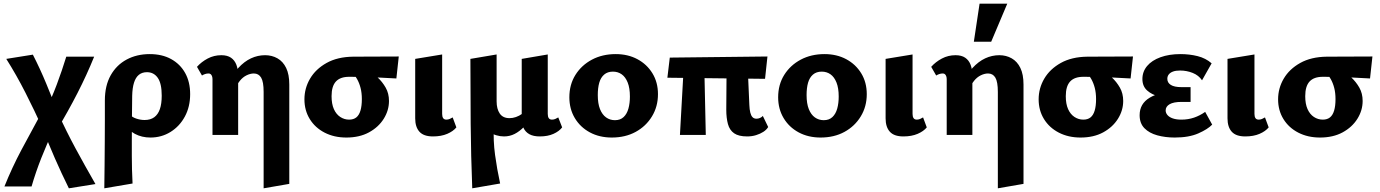

<svg xmlns="http://www.w3.org/2000/svg" viewBox="-20 -731 7473 1040"><path d="M353 289Q313 208 277.5 127Q242 46 211 -35Q167 -132 118 -228.5Q69 -325 14 -412L158 -435Q197 -359 230.5 -278Q264 -197 293 -121Q340 -18 389.5 73.5Q439 165 497 266ZM4 279Q45 177 96 81Q147 -15 203 -117L269 -27Q233 51 203.5 125.5Q174 200 151 279ZM290 -30 222 -122Q259 -197 287.5 -273Q316 -349 339 -424H490Q450 -325 399.5 -226.5Q349 -128 290 -30Z M545 289Q546 226 546.5 163Q547 100 547.5 38.5Q548 -23 548 -80Q548 -137 548 -187Q548 -267 579.5 -323Q611 -379 666 -408.5Q721 -438 791 -438Q858 -438 907 -411Q956 -384 983 -335.5Q1010 -287 1010 -221Q1010 -153 981.5 -100Q953 -47 904 -16.5Q855 14 795 14Q748 14 710.5 -6Q673 -26 659 -61L684 -109Q698 -95 720 -88Q742 -81 763 -81Q795 -81 815.5 -96Q836 -111 846 -140Q856 -169 856 -213Q856 -279 834.5 -309.5Q813 -340 776 -340Q750 -340 732.5 -326Q715 -312 706 -283.5Q697 -255 696 -212Q695 -133 694.5 -73.5Q694 -14 694 31.5Q694 77 694 114.5Q694 152 695 187.5Q696 223 698 263Z M1408 289V-233Q1408 -288 1394.5 -310.5Q1381 -333 1355 -333Q1336 -333 1315.5 -323Q1295 -313 1279 -293Q1263 -273 1253 -244L1210 -269Q1238 -327 1270.5 -362.5Q1303 -398 1339.5 -415Q1376 -432 1416 -432Q1453 -432 1483 -415Q1513 -398 1530 -363Q1547 -328 1547 -273V265ZM1131 0V-302Q1131 -311 1128.5 -318Q1126 -325 1121.5 -329Q1117 -333 1110 -333Q1100 -333 1091 -330Q1082 -327 1074 -322L1047 -369Q1071 -396 1105 -414Q1139 -432 1179 -432Q1211 -432 1231 -418.5Q1251 -405 1260.5 -380Q1270 -355 1270 -318V0Z M1856 14Q1790 14 1738.5 -12.5Q1687 -39 1658 -86Q1629 -133 1629 -193Q1629 -253 1659.5 -305Q1690 -357 1749 -390Q1808 -423 1893 -424L2140 -425L2127 -306Q2064 -310 2002.5 -312.5Q1941 -315 1871 -315Q1823 -315 1799.5 -289.5Q1776 -264 1776 -210Q1776 -168 1788.5 -140Q1801 -112 1823 -97.5Q1845 -83 1871 -83Q1895 -83 1910 -95Q1925 -107 1932.5 -132Q1940 -157 1940 -194Q1940 -228 1933 -255Q1926 -282 1914 -303Q1902 -324 1886 -338L1969 -357Q1998 -337 2024.5 -312.5Q2051 -288 2069 -256.5Q2087 -225 2087 -184Q2087 -133 2058.5 -87.5Q2030 -42 1978.5 -14Q1927 14 1856 14Z M2325 8Q2275 8 2252 -17.5Q2229 -43 2229 -90V-412L2375 -436V-114Q2375 -99 2380.5 -91Q2386 -83 2398 -83Q2407 -83 2415.5 -86.5Q2424 -90 2432 -95L2452 -41Q2435 -20 2402.5 -6Q2370 8 2325 8Z M2538 289Q2531 114 2529.5 -61.5Q2528 -237 2528 -412L2670 -436V-182Q2670 -141 2687 -116Q2704 -91 2740 -91Q2757 -91 2774.5 -97Q2792 -103 2808 -114.5Q2824 -126 2835 -142L2866 -101Q2843 -69 2818.5 -44Q2794 -19 2767.5 -5.5Q2741 8 2710 8Q2689 8 2667.5 1.5Q2646 -5 2628 -19L2655 -48Q2651 30 2661.5 107.5Q2672 185 2689 263ZM2904 8Q2869 8 2847.5 -4Q2826 -16 2816 -37.5Q2806 -59 2806 -90V-412L2947 -436V-114Q2947 -99 2952.5 -91Q2958 -83 2970 -83Q2979 -83 2987.5 -86.5Q2996 -90 3004 -95L3025 -41Q3009 -20 2978 -6Q2947 8 2904 8Z M3294 14Q3227 14 3175 -14Q3123 -42 3093.5 -91.5Q3064 -141 3064 -204Q3064 -273 3097 -325.5Q3130 -378 3186.5 -408Q3243 -438 3315 -438Q3381 -438 3432.5 -410.5Q3484 -383 3514 -334Q3544 -285 3544 -221Q3544 -154 3511.5 -100.5Q3479 -47 3423 -16.5Q3367 14 3294 14ZM3311 -80Q3340 -80 3358 -97Q3376 -114 3384 -143Q3392 -172 3392 -208Q3392 -254 3380 -284Q3368 -314 3347.5 -328.5Q3327 -343 3300 -343Q3271 -343 3252.5 -327Q3234 -311 3226 -283Q3218 -255 3218 -216Q3218 -170 3230 -140Q3242 -110 3263 -95Q3284 -80 3311 -80Z M3663 0 3686 -412H3794L3803 0ZM3595 -310 3608 -419 4137 -425 4124 -304ZM3914 -137 3916 -412H4028L4039 -162Q4040 -138 4044 -121.5Q4048 -105 4056 -96.5Q4064 -88 4078 -88Q4087 -88 4096.5 -92Q4106 -96 4112 -103L4141 -43Q4132 -28 4115 -17Q4098 -6 4075.5 1Q4053 8 4027 8Q3981 8 3956.5 -9Q3932 -26 3923 -59Q3914 -92 3914 -137Z M4425 14Q4358 14 4306 -14Q4254 -42 4224.5 -91.5Q4195 -141 4195 -204Q4195 -273 4228 -325.5Q4261 -378 4317.5 -408Q4374 -438 4446 -438Q4512 -438 4563.5 -410.5Q4615 -383 4645 -334Q4675 -285 4675 -221Q4675 -154 4642.5 -100.5Q4610 -47 4554 -16.5Q4498 14 4425 14ZM4442 -80Q4471 -80 4489 -97Q4507 -114 4515 -143Q4523 -172 4523 -208Q4523 -254 4511 -284Q4499 -314 4478.5 -328.5Q4458 -343 4431 -343Q4402 -343 4383.5 -327Q4365 -311 4357 -283Q4349 -255 4349 -216Q4349 -170 4361 -140Q4373 -110 4394 -95Q4415 -80 4442 -80Z M4873 8Q4823 8 4800 -17.5Q4777 -43 4777 -90V-412L4923 -436V-114Q4923 -99 4928.5 -91Q4934 -83 4946 -83Q4955 -83 4963.5 -86.5Q4972 -90 4980 -95L5000 -41Q4983 -20 4950.5 -6Q4918 8 4873 8Z M5385 289V-233Q5385 -288 5371.5 -310.5Q5358 -333 5332 -333Q5313 -333 5292.5 -323Q5272 -313 5256 -293Q5240 -273 5230 -244L5187 -269Q5215 -327 5247.5 -362.5Q5280 -398 5316.5 -415Q5353 -432 5393 -432Q5430 -432 5460 -415Q5490 -398 5507 -363Q5524 -328 5524 -273V265ZM5108 0V-302Q5108 -311 5105.5 -318Q5103 -325 5098.5 -329Q5094 -333 5087 -333Q5077 -333 5068 -330Q5059 -327 5051 -322L5024 -369Q5048 -396 5082 -414Q5116 -432 5156 -432Q5188 -432 5208 -418.5Q5228 -405 5237.5 -380Q5247 -355 5247 -318V0ZM5255 -505 5286 -711H5436L5349 -505Z M5833 14Q5767 14 5715.5 -12.5Q5664 -39 5635 -86Q5606 -133 5606 -193Q5606 -253 5636.5 -305Q5667 -357 5726 -390Q5785 -423 5870 -424L6117 -425L6104 -306Q6041 -310 5979.5 -312.5Q5918 -315 5848 -315Q5800 -315 5776.5 -289.5Q5753 -264 5753 -210Q5753 -168 5765.5 -140Q5778 -112 5800 -97.5Q5822 -83 5848 -83Q5872 -83 5887 -95Q5902 -107 5909.5 -132Q5917 -157 5917 -194Q5917 -228 5910 -255Q5903 -282 5891 -303Q5879 -324 5863 -338L5946 -357Q5975 -337 6001.5 -312.5Q6028 -288 6046 -256.5Q6064 -225 6064 -184Q6064 -133 6035.5 -87.5Q6007 -42 5955.5 -14Q5904 14 5833 14Z M6343 14Q6292 14 6248.5 2Q6205 -10 6179 -36.5Q6153 -63 6153 -107Q6153 -169 6207 -201.5Q6261 -234 6347 -234V-198Q6300 -198 6259.5 -208Q6219 -218 6193.5 -241Q6168 -264 6168 -303Q6168 -343 6193.5 -373.5Q6219 -404 6266 -421Q6313 -438 6374 -438Q6423 -438 6467 -427Q6511 -416 6543 -388L6491 -296Q6473 -323 6440.5 -336Q6408 -349 6372 -349Q6349 -349 6334 -343.5Q6319 -338 6311 -328Q6303 -318 6303 -304Q6303 -283 6322 -271Q6341 -259 6380 -259H6429V-179H6380Q6337 -179 6315.5 -166.5Q6294 -154 6294 -133Q6294 -119 6304 -107.5Q6314 -96 6333 -89.5Q6352 -83 6379 -83Q6416 -83 6448 -94Q6480 -105 6508 -125L6546 -56Q6522 -31 6471 -8.5Q6420 14 6343 14Z M6725 8Q6675 8 6652 -17.5Q6629 -43 6629 -90V-412L6775 -436V-114Q6775 -99 6780.5 -91Q6786 -83 6798 -83Q6807 -83 6815.5 -86.5Q6824 -90 6832 -95L6852 -41Q6835 -20 6802.5 -6Q6770 8 6725 8Z M7130 14Q7064 14 7012.5 -12.5Q6961 -39 6932 -86Q6903 -133 6903 -193Q6903 -253 6933.5 -305Q6964 -357 7023 -390Q7082 -423 7167 -424L7414 -425L7401 -306Q7338 -310 7276.5 -312.5Q7215 -315 7145 -315Q7097 -315 7073.5 -289.5Q7050 -264 7050 -210Q7050 -168 7062.5 -140Q7075 -112 7097 -97.5Q7119 -83 7145 -83Q7169 -83 7184 -95Q7199 -107 7206.5 -132Q7214 -157 7214 -194Q7214 -228 7207 -255Q7200 -282 7188 -303Q7176 -324 7160 -338L7243 -357Q7272 -337 7298.5 -312.5Q7325 -288 7343 -256.5Q7361 -225 7361 -184Q7361 -133 7332.5 -87.5Q7304 -42 7252.5 -14Q7201 14 7130 14Z"/></svg>

Font: Ysabeau ExtraBold
Style: Regular
Weight: 800
Designer: Christian Thalmann (Catharsis Fonts)
Version: Version 2.002